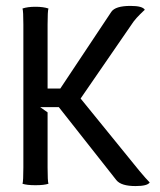

<svg xmlns="http://www.w3.org/2000/svg" viewBox="-20 -625 540 650"><path d="M59.1 -58.1V-542Q59.1 -587.4 56.2 -596.2Q73.7 -602.1 100.1 -602.1Q126.5 -602.1 144 -596.2Q141.1 -587.4 141.1 -542V-325.2H184.1L356.9 -585Q370.6 -605 421.9 -605Q462.9 -605 470.2 -591.8L464.8 -586.9Q459.5 -581.5 454.3 -576.7Q449.2 -571.8 442.6 -564.5Q436 -557.1 432.1 -551.8L252.9 -291.5L452.1 -46.4Q475.1 -19 486.8 -7.3Q479 4.9 439 4.9Q390.1 4.9 374 -15.1L179.2 -262.2H116.2L141.1 -244.6V-58.1Q141.1 -11.7 144 -2.9Q129.4 2 100.1 2Q70.8 2 56.2 -2.9Q59.1 -11.7 59.1 -58.1Z"/></svg>

Font: Nikodecs
Style: Medium
Weight: 500
Version: Version 0.29